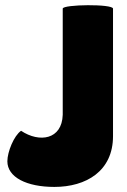

<svg xmlns="http://www.w3.org/2000/svg" viewBox="-20 -725 502 756"><path d="M9 -90C9 -27 85 11 194 11C319 11 425 -51 425 -189V-691C425 -710 227 -708 227 -691V-273C224 -175 135 -162 63 -210C35 -191 9 -127 9 -90Z"/></svg>

Font: Lilita 2
Style: Regular
Weight: 400
Designer: Juan Montoreano
Foundry: Juan Montoreano
Version: Version 2.001